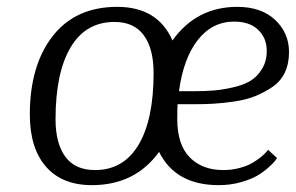

<svg xmlns="http://www.w3.org/2000/svg" viewBox="-20 -530 863 560"><path d="M788 -69Q786 -66 782 -60.5Q778 -55 763 -41.5Q748 -28 730 -17.5Q712 -7 682 1.5Q652 10 618 10Q492 10 444 -87Q374 10 248 10Q161 10 114 -44Q67 -98 67 -196Q67 -339 133.5 -424.5Q200 -510 322 -510Q440 -510 483 -412Q553 -510 672 -510Q742 -510 782.5 -472Q823 -434 823 -378Q823 -344 810.5 -318Q798 -292 774 -276Q750 -260 724 -249.5Q698 -239 663.5 -234Q629 -229 602.5 -227.5Q576 -226 543 -226H498Q497 -212 497 -183Q497 -108 533.5 -71Q570 -34 631 -34Q656 -34 678.5 -40Q701 -46 715.5 -54.5Q730 -63 741 -72Q752 -81 757 -87L762 -93ZM663 -467Q599 -467 557 -413.5Q515 -360 502 -264H545Q577 -264 602.5 -266Q628 -268 659 -275Q690 -282 710 -294Q730 -306 744 -328.5Q758 -351 758 -382Q758 -419 733 -443Q708 -467 663 -467ZM314 -466Q230 -466 186 -392Q142 -318 142 -182Q142 -112 170.5 -73Q199 -34 257 -34Q340 -34 384 -107.5Q428 -181 428 -317Q428 -388 399.5 -427Q371 -466 314 -466Z"/></svg>

Font: Arsenal
Style: Italic
Weight: 400
Italic angle: -9.10001°
Designer: Andrij Shevchenko
Foundry: Stairsfor
Version: Version 2.001;PS 002.001;hotconv 1.0.88;makeotf.lib2.5.64775